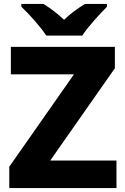

<svg xmlns="http://www.w3.org/2000/svg" viewBox="-20 -951 634 971"><path d="M214 -771H396C425 -816 486 -882 521 -917V-931H410C375 -910 338 -884 304 -851C269 -884 235 -909 200 -931H88V-917C126 -881 185 -816 214 -771ZM569 0V-139H234L561 -606V-714H35V-575H354L27 -108V0Z"/></svg>

Font: Noto Sans Arabic UI XBd
Style: Regular
Weight: 800
Designer: Monotype Design Team, Nadine Chahine and Nizar Qandah
Foundry: Monotype Imaging Inc.
Version: Version 2.010